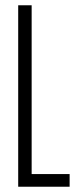

<svg xmlns="http://www.w3.org/2000/svg" viewBox="-20 -708 284 728"><path d="M49 0V-688H100V-48H244V0Z"/></svg>

Font: Saira Ultra Condensed Light
Style: Regular
Weight: 300
Width: 1
Designer: Hector Gatti with collaboration of the Omnibus-Type team
Foundry: Omnibus-Type
Version: Version 1.001; ttfautohint (v1.8)